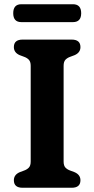

<svg xmlns="http://www.w3.org/2000/svg" viewBox="-20 -887 446 907"><path d="M280.5 -124Q280.5 -104.5 289.2 -95.2Q298 -86 312.5 -81L332.5 -73.5Q360 -61.5 360 -35.5Q360 0 318.5 0H87Q45.5 0 45.5 -35.5Q45.5 -61.5 73 -73.5L93 -81Q107.5 -86 116.2 -95.2Q125 -104.5 125 -124V-576Q125 -595.5 116.2 -604.8Q107.5 -614 93 -619L73 -626.5Q45.5 -638.5 45.5 -664.5Q45.5 -700 87 -700H318.5Q360 -700 360 -664.5Q360 -638.5 332.5 -626.5L312.5 -619Q298 -614 289.2 -604.8Q280.5 -595.5 280.5 -576ZM42.5 -824.5Q42.5 -867 81 -867H324.5Q363.5 -867 363.5 -824.5Q363.5 -782.5 324.5 -782.5H81Q42.5 -782.5 42.5 -824.5Z"/></svg>

Font: Fraunces 9pt S100 SemiBold
Style: Regular
Weight: 600
Version: Version 1.000; ttfautohint (v1.8.3)